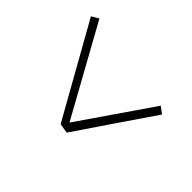

<svg xmlns="http://www.w3.org/2000/svg" viewBox="-130 -771 861 861"><g transform="rotate(-45 300.0 -340.5)"><path d="M451 -72 271 -195 91 -317 99 -363 537 -609 557 -575 132 -340 475 -104Z"/></g></svg>

Font: Iosevka Aile Extralight
Style: Italic
Weight: 200
Italic angle: -9°
Designer: Belleve Invis
Foundry: Belleve Invis
Version: Version 31.1.0; ttfautohint (v1.8.4)